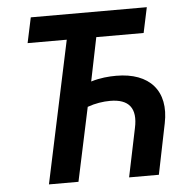

<svg xmlns="http://www.w3.org/2000/svg" viewBox="-51 -765 813 816"><g transform="rotate(-5 355.0 -357.0)"><path d="M125 0H251L318 -314C351 -326 385 -331 415 -331C495 -331 528 -290 510 -207L467 0H594L638 -216C666 -352 592 -435 450 -435C418 -435 381 -432 342 -420L380 -606H582L605 -714H110L87 -606H254Z"/></g></svg>

Font: Noto Sans SemiBold
Style: Italic
Weight: 600
Italic angle: -12°
Designer: Monotype Design Team
Foundry: Monotype Imaging Inc.
Version: Version 2.013